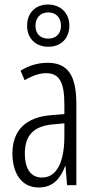

<svg xmlns="http://www.w3.org/2000/svg" viewBox="-20 -820 422 850"><path d="M194 -613C250 -613 287 -650 287 -707C287 -763 247 -800 193 -800C138 -800 100 -764 100 -706C100 -649 139 -613 194 -613ZM194 -649C156 -649 137 -673 137 -706C137 -740 158 -765 193 -765C229 -765 250 -741 250 -706C250 -671 228 -649 194 -649ZM191 -542C149 -542 107 -530 71 -507L89 -465C126 -487 158 -496 184 -496C241 -496 265 -459 265 -358V-315L205 -310C96 -301 35 -245 35 -140C35 -61 70 10 151 10C216 10 248 -31 268 -84H270L277 0H318V-360C318 -485 281 -542 191 -542ZM265 -274V-216C265 -106 233 -34 166 -34C118 -34 90 -70 90 -141C90 -220 129 -261 211 -269Z"/></svg>

Font: Noto Sans Display Condensed Light
Style: Regular
Weight: 300
Width: 3
Designer: Monotype Design Team
Foundry: Monotype Imaging Inc.
Version: Version 1.900